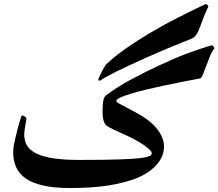

<svg xmlns="http://www.w3.org/2000/svg" viewBox="-20 -861 1101 968"><path d="M1061 -617.7Q1047.4 -599.6 1037.1 -574Q1026.9 -548.3 1018.3 -524.9Q1009.8 -501.5 1002.7 -484.4Q995.6 -467.3 989.3 -465.8Q948.2 -458 900.9 -448.7Q853.5 -439.5 806.4 -429.4Q759.3 -419.4 716.1 -409.2Q672.9 -398.9 639.6 -388.7Q606.4 -378.4 586.4 -369.1Q566.4 -359.9 566.4 -351.1Q566.4 -347.2 579.6 -339.6Q592.8 -332 613.5 -321.3Q634.3 -310.5 659.4 -297.1Q684.6 -283.7 708.5 -267.6Q738.3 -247.6 757.1 -227.8Q775.9 -208 787.1 -189Q798.3 -169.9 802.7 -153.1Q807.1 -136.2 807.1 -121.6Q807.1 -112.8 803.7 -94Q800.3 -75.2 785.9 -52Q771.5 -28.8 741.9 -4.2Q712.4 20.5 659.4 40.8Q606.4 61 526.9 74Q447.3 86.9 333 86.9Q253.9 86.9 199.2 74.7Q144.5 62.5 110.6 39.3Q76.7 16.1 61.5 -18.1Q46.4 -52.2 46.4 -96.2Q46.4 -107.9 49.3 -125.5Q52.2 -143.1 57.1 -163.3Q62 -183.6 67.1 -204.3Q72.3 -225.1 77.1 -241.5Q82 -257.8 85.4 -268.1Q88.9 -278.3 89.4 -278.3Q101.6 -278.3 107.4 -272Q113.3 -265.6 113.3 -262.2Q113.3 -259.8 111.3 -250Q109.4 -240.2 107.4 -228Q105.5 -215.8 103.8 -203.4Q102.1 -190.9 102.1 -182.6Q102.1 -150.9 116.5 -127Q130.9 -103 163.8 -86.9Q196.8 -70.8 249.5 -62.7Q302.2 -54.7 378.9 -54.7Q448.7 -54.7 498.5 -55.4Q548.3 -56.2 583.3 -57.4Q618.2 -58.6 640.6 -59.8Q663.1 -61 678.2 -63Q702.6 -65.4 716.1 -68.8Q729.5 -72.3 736.1 -75.4Q742.7 -78.6 743.9 -82.3Q745.1 -85.9 745.1 -88.9Q745.1 -95.2 735.4 -105Q725.6 -114.7 710.9 -125.5Q696.3 -136.2 678.7 -146.5Q661.1 -156.7 645 -165Q635.3 -170.4 619.6 -177.5Q604 -184.6 586.9 -192.1Q569.8 -199.7 554 -207.3Q538.1 -214.8 529.3 -219.7Q522 -223.6 515.9 -229Q509.8 -234.4 505.6 -243.4Q501.5 -252.4 499.3 -266.8Q497.1 -281.2 497.1 -302.2Q497.1 -331.1 500.5 -351.6Q503.9 -372.1 515.1 -380.9Q539.6 -399.4 571 -419.4Q602.5 -439.5 637.5 -458.5Q672.4 -477.5 708.7 -495.6Q745.1 -513.7 778.3 -529.1Q811.5 -544.4 840.1 -557.1Q868.7 -569.8 888.7 -578.1Q904.8 -584.5 930.9 -594.2Q957 -604 982.4 -612.3Q1007.8 -620.6 1027.3 -626.7Q1046.9 -632.8 1049.3 -632.8Q1051.3 -632.8 1056.2 -626.2Q1061 -619.6 1061 -617.7ZM1030.8 -828.1 1026.9 -820.8Q1023.4 -813 1017.3 -799.3Q1011.2 -785.6 1003.9 -766.6Q996.6 -747.6 988.8 -726.1Q982.9 -709.5 977.3 -699Q971.7 -688.5 966.6 -682.1Q961.4 -675.8 956.8 -672.4Q952.1 -668.9 948.2 -667Q930.2 -659.7 903.3 -648.9Q876.5 -638.2 844.2 -625Q812 -611.8 776.6 -596.4Q741.2 -581.1 705.8 -565.2Q670.4 -549.3 636.2 -533.4Q602.1 -517.6 573.2 -503.4Q544.4 -489.3 522.2 -477.3Q500 -465.3 488.3 -457Q487.8 -456.5 484.4 -455.3Q481 -454.1 479.5 -454.1Q479 -454.1 477.3 -455.8Q475.6 -457.5 475.6 -459Q475.6 -462.4 480.7 -473.9Q485.8 -485.4 492.7 -498.3Q499.5 -511.2 505.9 -522.5Q512.2 -533.7 515.6 -537.1Q543.5 -563.5 579.1 -590.6Q614.7 -617.7 653.8 -643.3Q692.9 -668.9 733.4 -692.9Q773.9 -716.8 810.5 -737.3Q818.4 -741.2 836.2 -750.7Q854 -760.3 876.5 -771.7Q898.9 -783.2 923.6 -795.4Q948.2 -807.6 968.8 -817.6Q989.3 -827.6 1003.2 -834.2Q1017.1 -840.8 1019 -840.8Q1021 -840.8 1025.9 -835.7Q1030.8 -830.6 1030.8 -828.1Z"/></svg>

Font: Accordance
Style: Bold-Italic
Weight: 700
Italic angle: -11°
Version: Version 1.2 (build January 31, 2020) Miklal Software Solutio